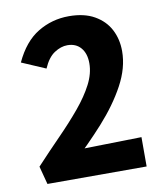

<svg xmlns="http://www.w3.org/2000/svg" viewBox="-77 -730 671 793"><g transform="rotate(-10 258.5 -333.5)"><path d="M38 -76Q90 -132 140 -183Q190 -234 229.5 -281.5Q269 -329 292 -373.5Q315 -418 315 -461Q315 -502 294.5 -526Q274 -550 238 -550Q211 -550 183.5 -532Q156 -514 137 -470L37 -513Q75 -595 134.5 -631Q194 -667 265 -667Q329 -667 372 -642.5Q415 -618 436 -577.5Q457 -537 457 -487Q457 -417 418 -345Q379 -273 315 -202Q251 -131 176 -62L185 -117L474 -123V0H58Z"/></g></svg>

Font: Ysabeau Office ExtraBold
Style: Regular
Weight: 800
Designer: Christian Thalmann (Catharsis Fonts)
Version: Version 2.001;gftools[0.9.30]; featfreeze: tnum,lnum,ss02